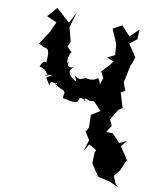

<svg xmlns="http://www.w3.org/2000/svg" viewBox="-134 -852 988 1144"><g transform="rotate(15 360.0 -279.5)"><path d="M322 -374C293 -366 265 -409 300 -355C280 -354 215 -396 264 -431C220 -415 224 -440 227 -457C210 -419 213 -506 227 -514L195 -541L206 -573L174 -663L173 -640L196 -750L166 -680L148 -694L77 -748L31 -684L94 -663L70 -595L27 -515L56 -501C91 -499 97 -494 98 -405C104 -419 78 -436 65 -383C116 -375 109 -354 129 -344C101 -336 92 -341 152 -354C108 -320 117 -340 150 -289C152 -339 180 -287 196 -326C171 -291 223 -273 178 -310C248 -265 227 -306 259 -255C256 -290 244 -272 248 -237C275 -234 311 -228 330 -235C356 -242 315 -288 401 -250C350 -266 369 -246 380 -271C418 -255 421 -270 433 -266L484 -221L435 -184L443 -106L430 -80L464 -35L447 39L471 -11L501 2L553 30L588 -21L606 -83L550 -111L572 -153L552 -186L584 -254L607 -272L572 -358L596 -376L582 -403L574 -423L587 -529L593 -545L602 -582L546 -653L586 -691L583 -750L536 -694L478 -748L427 -713C442 -685 458 -658 472 -629L482 -565L440 -539L483 -526L464 -496L427 -450L450 -414C428 -346 458 -361 420 -407C398 -384 365 -382 345 -390C321 -408 333 -387 353 -390ZM683 174 661 132 689 90 710 24 720 31 656 -50 683 -89 641 -65 589 -112 530 -107 578 -38 544 -31 514 24 518 93 570 159 536 154C572 160 608 167 649 172L702 191Z"/></g></svg>

Font: Asimov Aggro
Style: Condensed
Weight: 500
Designer: Google
Version: Version 2.000980; 2014